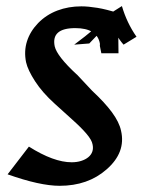

<svg xmlns="http://www.w3.org/2000/svg" viewBox="-20 -597 486 629"><path d="M74.7 -116.7Q155.8 -65.4 214.8 -65.4Q231.9 -65.4 245.8 -69.8Q259.8 -74.2 269.3 -82Q278.8 -89.8 282.5 -100.6Q286.1 -111.3 283.2 -124Q280.8 -138.2 263.4 -158.7Q246.1 -179.2 214.8 -207L159.2 -257.3Q118.7 -293.9 95 -330.6Q71.3 -367.2 65.4 -393.1Q58.1 -429.2 68.4 -461.7Q78.6 -494.1 105 -521.5Q131.8 -548.8 168 -562.5Q204.1 -576.2 246.6 -576.2Q269 -576.2 299.1 -571.3Q329.1 -566.4 366.7 -554.2L368.2 -422.4H312L307.1 -446.8Q307.6 -451.7 307.1 -455.1Q297.4 -504.9 226.6 -504.9Q147 -504.9 159.2 -445.3Q166.5 -413.1 231.4 -353V-353.5L281.7 -299.8Q323.2 -261.2 346.9 -229Q370.6 -196.8 376.5 -168.9Q393.1 -97.7 329.1 -42Q268.1 11.7 175.3 11.7Q110.8 11.7 4.9 -25.9ZM427.2 -476.6 384.8 -450.7Q358.4 -480.5 340.8 -528.3Q320.8 -503.9 282.7 -465.3Q281.2 -463.4 272.5 -454.6L223.1 -450.7Q298.8 -506.3 331.5 -546.9L379.4 -577.1Q395.5 -522 427.2 -476.6Z"/></svg>

Font: IranNastaliq
Style: Regular
Weight: 400
Designer: Hossein Zahedi
Version: Version 1.5